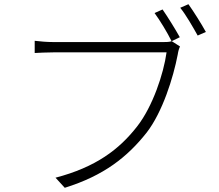

<svg xmlns="http://www.w3.org/2000/svg" viewBox="-20 -870 1040 913"><path d="M753 -825 715 -808C740 -774 776 -715 796 -674L835 -693C814 -731 776 -792 753 -825ZM876 -850 837 -833C864 -800 897 -742 920 -701L959 -718C937 -758 899 -818 876 -850ZM836 -649 797 -674C783 -670 771 -670 758 -670C719 -670 280 -670 234 -670C201 -670 171 -673 145 -676V-618C170 -619 197 -621 233 -621C280 -621 715 -621 772 -621C758 -519 706 -364 633 -270C547 -159 435 -75 244 -25L288 23C474 -35 585 -123 677 -239C753 -337 804 -501 825 -610C828 -629 831 -638 836 -649Z"/></svg>

Font: Noto Sans TC Light
Style: Regular
Weight: 300
Designer: Ryoko NISHIZUKA 西塚涼子 (kana, bopomofo & ideographs); Paul D. Hunt (Latin, Greek & Cyrillic); Sandoll Communications 산돌커뮤니
Foundry: Adobe
Version: Version 2.004;hotconv 1.0.118;makeotfexe 2.5.65603